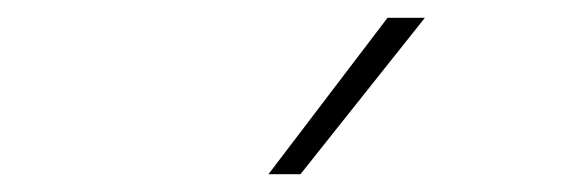

<svg xmlns="http://www.w3.org/2000/svg" viewBox="-20 -828 640 216"><path d="M282 -632 416 -808H458L318 -632Z"/></svg>

Font: Encode Sans Expanded Expanded Thin
Style: Regular
Weight: 100
Width: 7
Designer: Multiple Designers
Foundry: Impallari Type
Version: Version 3.000; ttfautohint (v1.8.3) -l 8 -r 50 -G 200 -x 14 